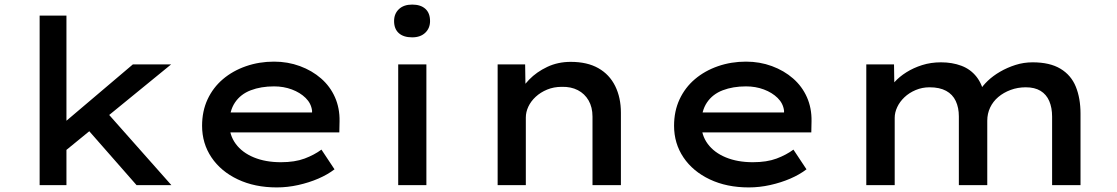

<svg xmlns="http://www.w3.org/2000/svg" viewBox="-20 -808 4876 838"><path d="M258 -144 244 -259 560 -527H727ZM153 0V-740H270V0ZM576 0 340 -269 424 -343 728 0Z M1188 10Q1092 10 1018 -25Q944 -60 903 -121Q862 -182 862 -259Q862 -323 886 -374.5Q910 -426 953 -462.5Q996 -499 1053.5 -519Q1111 -539 1176 -539Q1236 -539 1289 -519.5Q1342 -500 1381.5 -465.5Q1421 -431 1442 -383.5Q1463 -336 1462 -279L1461 -230H956L933 -317H1358L1342 -303V-325Q1338 -357 1314 -380.5Q1290 -404 1254 -417.5Q1218 -431 1176 -431Q1119 -431 1074.5 -414Q1030 -397 1005.5 -360.5Q981 -324 981 -268Q981 -218 1009 -180Q1037 -142 1088 -121Q1139 -100 1206 -100Q1267 -100 1309.5 -116Q1352 -132 1383 -155L1440 -69Q1410 -46 1369.5 -28.5Q1329 -11 1282 -0.5Q1235 10 1188 10Z M1718 0V-527H1841V0ZM1779 -645Q1741 -645 1720.5 -663.5Q1700 -682 1700 -716Q1700 -748 1721 -768Q1742 -788 1779 -788Q1816 -788 1836.5 -769.5Q1857 -751 1857 -716Q1857 -685 1836 -665Q1815 -645 1779 -645Z M2152 0V-527H2272L2274 -397L2241 -389Q2257 -427 2289.5 -460.5Q2322 -494 2368.5 -516Q2415 -538 2471 -538Q2543 -538 2591.5 -510.5Q2640 -483 2665 -432.5Q2690 -382 2690 -316V0H2566V-299Q2566 -340 2549 -369.5Q2532 -399 2502 -414.5Q2472 -430 2432 -429Q2397 -429 2368 -417Q2339 -405 2318 -385.5Q2297 -366 2286 -342.5Q2275 -319 2275 -295V0H2214Q2189 0 2173.5 0Q2158 0 2152 0Z M3248 10Q3152 10 3078 -25Q3004 -60 2963 -121Q2922 -182 2922 -259Q2922 -323 2946 -374.5Q2970 -426 3013 -462.5Q3056 -499 3113.5 -519Q3171 -539 3236 -539Q3296 -539 3349 -519.5Q3402 -500 3441.5 -465.5Q3481 -431 3502 -383.5Q3523 -336 3522 -279L3521 -230H3016L2993 -317H3418L3402 -303V-325Q3398 -357 3374 -380.5Q3350 -404 3314 -417.5Q3278 -431 3236 -431Q3179 -431 3134.5 -414Q3090 -397 3065.5 -360.5Q3041 -324 3041 -268Q3041 -218 3069 -180Q3097 -142 3148 -121Q3199 -100 3266 -100Q3327 -100 3369.5 -116Q3412 -132 3443 -155L3500 -69Q3470 -46 3429.5 -28.5Q3389 -11 3342 -0.5Q3295 10 3248 10Z M3761 0V-527H3882L3884 -399L3853 -402Q3863 -426 3884 -449.5Q3905 -473 3936 -492.5Q3967 -512 4005 -524Q4043 -536 4087 -536Q4136 -536 4176 -521Q4216 -506 4242 -473Q4268 -440 4277 -389L4247 -395L4255 -411Q4268 -433 4291 -455Q4314 -477 4345 -495Q4376 -513 4412 -524.5Q4448 -536 4487 -536Q4562 -536 4608.5 -508Q4655 -480 4675.5 -429.5Q4696 -379 4696 -312V0H4572V-299Q4572 -338 4559.5 -367Q4547 -396 4521.5 -411.5Q4496 -427 4457 -427Q4422 -427 4391 -415.5Q4360 -404 4337 -384.5Q4314 -365 4301.5 -338.5Q4289 -312 4289 -281V0H4165V-300Q4165 -338 4151.5 -367Q4138 -396 4109.5 -411.5Q4081 -427 4037 -427Q4005 -427 3976.5 -415Q3948 -403 3927.5 -383.5Q3907 -364 3896 -340.5Q3885 -317 3885 -294V0Z"/></svg>

Font: Lexend Giga Medium
Style: Regular
Weight: 500
Designer: Bonnie Shaver-Troup, Thomas Jockin
Foundry: Lexend
Version: Version 1.007